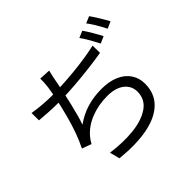

<svg xmlns="http://www.w3.org/2000/svg" viewBox="-195 -1072 1366 1366"><g transform="rotate(-45 488.5 -388.5)"><path d="M368.7 -701.4 362.9 -671.5 359 -650.8Q344.7 -573.6 320.6 -471.3Q296.5 -368.9 276 -313Q338.7 -357.3 405.9 -377.4Q473 -397.5 551.9 -397.5Q627.9 -397.5 683.5 -373.4Q739.1 -349.2 768.3 -305.2Q797.5 -261.2 797.5 -204.7Q797.5 -105.6 734.3 -44.9Q671.1 15.7 557.7 36.9Q444.2 58 293.1 42.2L273.7 -33.6Q392.6 -17.1 493.8 -28Q595 -38.9 657.2 -82.2Q719.4 -125.4 719.4 -202.6Q719.4 -260.4 673.4 -296.6Q627.4 -332.8 544.3 -332.8Q455.2 -332.8 378.8 -302.4Q302.4 -272 254.6 -215.2Q238.6 -196.5 224.4 -169.9L153.1 -195.6Q202.9 -292.8 240.9 -437.9Q278.9 -582.9 291.3 -676.9Q297.2 -722.8 295.5 -757.2L380.7 -752.8Q375.7 -732.2 368.7 -701.4ZM263.1 -612.1Q366.8 -612.1 492.1 -624Q617.4 -636 724.7 -659.8L725.8 -586.3Q618.2 -567.9 490.5 -556Q362.8 -544.1 264 -544.1Q181.3 -544.1 79.2 -553.5L78.6 -627.9Q118.5 -621 169.7 -616.5Q220.8 -612.1 263.1 -612.1ZM827.9 -652.2 776 -629 768.2 -644.7Q752.6 -674.9 733 -708.8Q713.4 -742.7 696.5 -764.8L748 -786.6Q766.5 -760.4 789.4 -721.4Q812.3 -682.5 827.9 -652.2ZM937.4 -692.1 885.9 -668.9Q843.6 -752.9 804.4 -803.7L855.3 -825.6Q874.8 -798.6 898.9 -759Q923.1 -719.5 937.4 -692.1Z"/></g></svg>

Font: Min Sans VF VF
Style: Regular
Weight: 400
Designer: Jinseong-Kim, NotoSansCJK, Nunito
Foundry: Jinseong-Kim
Version: Version 1.420;Glyphs 3.1.2 (3151)